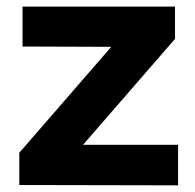

<svg xmlns="http://www.w3.org/2000/svg" viewBox="-20 -557 588 578"><path d="M38.1 0V-97.2L314.9 -416L47.9 -417V-537.1H506.8V-439.9L230 -121.1H516.1V1Z"/></svg>

Font: Montserrat Semi Bold
Style: Regular
Weight: 600
Designer: Julieta Ulanovsky
Foundry: Julieta Ulanovsky
Version: Version 3.001;PS 003.001;hotconv 1.0.70;makeotf.lib2.5.58329